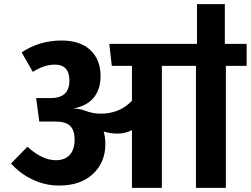

<svg xmlns="http://www.w3.org/2000/svg" viewBox="-20 -904 1207 924"><path d="M1167 -693V-587H1067V0H923V-587H759V0H615V-278Q584 -261 545 -261Q512 -261 479 -271Q487 -242 487 -211Q487 -122 427 -66.5Q367 -11 265 -11Q198 -11 137.5 -39.5Q77 -68 33 -117L112 -198Q183 -133 249 -133Q292 -133 315.5 -158.5Q339 -184 339 -231Q339 -278 317 -298.5Q295 -319 249 -319H169L154 -432H225Q314 -432 314 -516Q314 -593 244 -593Q192 -593 138 -558L84 -652Q170 -709 276 -709Q366 -709 415 -663Q464 -617 464 -537Q464 -474 430.5 -433.5Q397 -393 332 -382Q362 -382 390 -371Q427 -357 464 -357Q556 -357 615 -419V-587H518L506 -693H928V-884H1062V-693Z"/></svg>

Font: FiraGO
Style: Bold
Weight: 700
Designer: bBox Type
Foundry: bBox Type GmbH
Version: Version 1.001;PS 001.001;hotconv 1.0.88;makeotf.lib2.5.64775